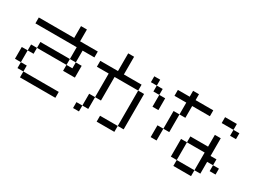

<svg xmlns="http://www.w3.org/2000/svg" viewBox="-56 -1633 3111 2349"><g transform="rotate(30 1500.0 -458.5)"><path d="M750 -83.3V0H250V-83.3ZM750 -416.7V-500H833.3V-333.3H666.7V-416.7ZM750 -500H666.7V-666.7H83.3V-750H583.3V-916.7H666.7V-750H916.7V-666.7H750ZM166.7 -166.7H83.3V-333.3H166.7ZM166.7 -83.3V-166.7H250V-83.3ZM166.7 -333.3V-416.7H250V-333.3ZM666.7 -416.7H250V-500H666.7Z M1000 0V-83.3H1083.3V0ZM1000 -583.3V-666.7H1250V-916.7H1333.3V-666.7H1583.3V-583.3H1250V-250H1166.7V-583.3ZM1750 -833.3V-750H1666.7V-833.3ZM1750 -750H1833.3V-666.7H1750ZM1166.7 -83.3H1083.3V-250H1166.7ZM1916.7 -500H1833.3V-666.7H1916.7ZM1333.3 0V-83.3H1583.3V0ZM1666.7 -83.3H1583.3V-583.3H1666.7Z M2000 -166.7V-333.3H2083.3V-166.7ZM2000 -750V-833.3H2166.7V-916.7H2250V-833.3H2500V-750H2250V-583.3H2166.7V-750ZM2750 -83.3H2666.7V-333.3H2416.7V-416.7H2666.7V-583.3H2750V-333.3H2833.3V-250H2750ZM2166.7 -333.3H2083.3V-583.3H2166.7ZM2916.7 -166.7H2833.3V-250H2916.7ZM2916.7 -750V-666.7H2833.3V-750ZM2333.3 -83.3V-333.3H2416.7V-83.3ZM2666.7 -83.3V0H2416.7V-83.3ZM2666.7 -750V-833.3H2833.3V-750Z"/></g></svg>

Font: GalmuriMono11 Regular
Style: Regular
Weight: 400
Designer: Lee Minseo (quiple)
Version: Version 2.399;hotconv 1.1.1;makeotfexe 2.6.0 DEVELOPMENT